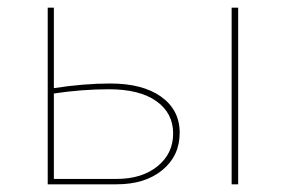

<svg xmlns="http://www.w3.org/2000/svg" viewBox="-20 -479 743 499"><path d="M447 -134Q447 -74 402 -37Q357 0 283 0H104V-459H120V-250Q199 -262 266 -262Q351 -262 399 -227.5Q447 -193 447 -134ZM599 -459V0H582V-459ZM430 -132Q430 -185 386.5 -216Q343 -247 263 -247Q193 -247 120 -236V-14H283Q349 -14 389.5 -47Q430 -80 430 -132Z"/></svg>

Font: Ysabeau SC Thin
Style: Regular
Weight: 200
Designer: Christian Thalmann (Catharsis Fonts)
Version: Version 0.003